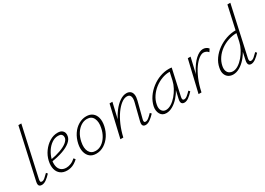

<svg xmlns="http://www.w3.org/2000/svg" viewBox="-8 -1432 2982 2159"><g transform="rotate(-30 1483.0 -352.5)"><path d="M101 4Q85 4 74 -2.5Q63 -9 60.5 -24Q58 -39 63 -61L207 -711H245L103 -69Q99 -50 102 -39.5Q105 -29 120 -29Q139 -29 159.5 -46.5Q180 -64 207 -91L222 -74Q189 -38 159 -17Q129 4 101 4Z M429 6Q379 6 345.5 -19Q312 -44 300.5 -89Q289 -134 302 -193Q316 -254 352.5 -304.5Q389 -355 439 -386Q489 -417 544 -417Q581 -417 600 -402.5Q619 -388 624.5 -367.5Q630 -347 625 -325Q618 -287 579.5 -255.5Q541 -224 477.5 -201.5Q414 -179 328 -166L329 -191Q405 -204 461 -224.5Q517 -245 549.5 -270.5Q582 -296 588 -323Q590 -334 588 -348Q586 -362 573.5 -373Q561 -384 532 -384Q488 -384 449 -357Q410 -330 382 -287Q354 -244 341 -196Q330 -145 337 -107Q344 -69 369.5 -47.5Q395 -26 437 -26Q464 -26 495 -38Q526 -50 557 -78L573 -57Q551 -36 527 -21.5Q503 -7 478.5 -0.5Q454 6 429 6Z M808 6Q757 6 726 -20Q695 -46 684 -91Q673 -136 685 -193Q699 -259 733 -309.5Q767 -360 815 -388Q863 -416 915 -416Q965 -416 996.5 -391Q1028 -366 1039 -321.5Q1050 -277 1038 -219Q1025 -156 991.5 -105Q958 -54 910.5 -24Q863 6 808 6ZM817 -25Q860 -25 897 -50.5Q934 -76 960.5 -120Q987 -164 997 -217Q1013 -289 990 -337.5Q967 -386 907 -386Q867 -386 830 -362.5Q793 -339 765.5 -296.5Q738 -254 726 -195Q710 -117 735 -71Q760 -25 817 -25Z M1449 4Q1433 4 1422.5 -3Q1412 -10 1409.5 -24.5Q1407 -39 1412 -61L1468 -283Q1479 -328 1468.5 -354.5Q1458 -381 1424 -381Q1388 -381 1349 -351Q1310 -321 1273 -269Q1236 -217 1206.5 -148Q1177 -79 1159 0H1130Q1153 -91 1187 -167.5Q1221 -244 1262.5 -299Q1304 -354 1349 -384.5Q1394 -415 1436 -415Q1467 -415 1486.5 -399.5Q1506 -384 1511 -354Q1516 -324 1505 -281L1450 -69Q1445 -51 1448.5 -40Q1452 -29 1466 -29Q1486 -29 1507.5 -46.5Q1529 -64 1555 -91L1571 -74Q1537 -38 1507 -17Q1477 4 1449 4ZM1121 0 1217 -410H1254L1158 0Z M1718 5Q1666 5 1642.5 -36Q1619 -77 1630 -133Q1643 -192 1678 -243Q1713 -294 1763 -332.5Q1813 -371 1870.5 -392Q1928 -413 1984 -413Q1996 -413 2006 -412.5Q2016 -412 2024 -410L1949 -71Q1940 -29 1968 -29Q1987 -29 2008.5 -46.5Q2030 -64 2056 -91L2071 -74Q2037 -37 2008 -16.5Q1979 4 1952 4Q1936 4 1925.5 -3Q1915 -10 1912 -25Q1909 -40 1914 -63L1955 -243L1982 -277Q1971 -226 1944 -176Q1917 -126 1880.5 -85Q1844 -44 1802 -19.5Q1760 5 1718 5ZM1732 -28Q1766 -28 1802.5 -51Q1839 -74 1870.5 -111Q1902 -148 1925.5 -192Q1949 -236 1958 -278L1984 -395L2004 -378Q1999 -379 1990 -379.5Q1981 -380 1973 -380Q1926 -380 1877 -361.5Q1828 -343 1785 -310Q1742 -277 1711 -231.5Q1680 -186 1670 -133Q1660 -85 1678.5 -56.5Q1697 -28 1732 -28Z M2152 0Q2183 -134 2230.5 -226.5Q2278 -319 2331.5 -367Q2385 -415 2430 -415Q2450 -415 2468.5 -407Q2487 -399 2500 -382L2477 -347Q2466 -362 2449 -369.5Q2432 -377 2416 -377Q2389 -377 2355.5 -352Q2322 -327 2287.5 -279Q2253 -231 2223 -160.5Q2193 -90 2174 0ZM2136 0 2233 -410H2269L2173 0Z M2586 5Q2554 5 2528 -10.5Q2502 -26 2489.5 -58.5Q2477 -91 2487 -140Q2498 -198 2533.5 -248Q2569 -298 2621 -335Q2673 -372 2733 -392.5Q2793 -413 2855 -413L2921 -711H2959L2818 -71Q2814 -52 2818 -40.5Q2822 -29 2837 -29Q2856 -29 2876.5 -46.5Q2897 -64 2924 -91L2939 -74Q2905 -37 2875 -16.5Q2845 4 2819 4Q2803 4 2793 -4Q2783 -12 2781 -28.5Q2779 -45 2784 -66L2822 -243L2850 -277Q2838 -226 2811.5 -175.5Q2785 -125 2748.5 -84Q2712 -43 2670 -19Q2628 5 2586 5ZM2599 -28Q2635 -28 2671 -51Q2707 -74 2739 -111.5Q2771 -149 2794 -193Q2817 -237 2826 -278L2851 -395L2868 -381H2848Q2794 -381 2740.5 -363Q2687 -345 2642 -312.5Q2597 -280 2566.5 -235.5Q2536 -191 2526 -140Q2519 -103 2527.5 -78Q2536 -53 2556 -40.5Q2576 -28 2599 -28Z"/></g></svg>

Font: Ysabeau Office ExtraLight
Style: Italic
Weight: 250
Italic angle: -12°
Designer: Christian Thalmann (Catharsis Fonts)
Version: Version 2.001;gftools[0.9.30]; featfreeze: tnum,lnum,ss02